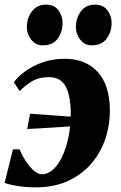

<svg xmlns="http://www.w3.org/2000/svg" viewBox="-23 -799 521 830"><path d="M256.5 -545Q345.5 -545 398.2 -489.2Q451 -433.5 452 -321.5Q452.5 -261.5 433.5 -202.2Q414.5 -143 374.5 -95Q334.5 -47 273.5 -18Q212.5 11 129.5 11Q109 11 84.2 8.8Q59.5 6.5 36.5 2.2Q13.5 -2 -3 -8.5L33 -153.5H61.5Q73.5 -125 90 -100.2Q106.5 -75.5 124.5 -60.5Q142.5 -45.5 158.5 -45.5Q182.5 -45.5 205 -65Q227.5 -84.5 245 -120.5Q262.5 -156.5 272.8 -205.5Q283 -254.5 283 -313.5Q281.5 -388.5 259.8 -427Q238 -465.5 189 -465.5Q144 -465.5 114 -446.8Q84 -428 62 -405L37 -443.5Q53 -466.5 84.8 -490Q116.5 -513.5 160.2 -529.2Q204 -545 256.5 -545ZM94.5 -241.5 107 -307.5Q162.5 -303.5 212.5 -299.8Q262.5 -296 321 -292L312 -254.5Q247 -250.5 195.2 -247Q143.5 -243.5 94.5 -241.5ZM161.5 -603Q131 -603 112 -627.5Q93 -652 93 -682.5Q93.5 -722 115.5 -750.5Q137.5 -779 176 -779Q212.5 -779 230 -754Q247.5 -729 247.5 -700Q247.5 -661.5 226.5 -632.2Q205.5 -603 161.5 -603ZM373.5 -603Q342.5 -603 323.8 -627.5Q305 -652 305 -682.5Q305.5 -722 327 -750.5Q348.5 -779 388 -779Q423.5 -779 441.8 -754Q460 -729 459.5 -700Q459.5 -661.5 438.2 -632.2Q417 -603 373.5 -603Z"/></svg>

Font: Merriweather 72pt Black
Style: Italic
Weight: 900
Italic angle: -7.8°
Version: Version 2.101